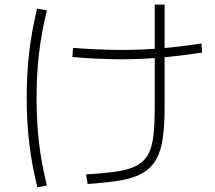

<svg xmlns="http://www.w3.org/2000/svg" viewBox="-20 -803 920 823"><path d="M348.9 -55.6Q426.7 -60 480 -67.8Q533.3 -75.6 566.1 -93.3Q598.9 -111.1 615.6 -142.2Q632.2 -173.3 637.8 -222.8Q643.3 -272.2 643.3 -345.6V-783.3H685.6V-345.6Q685.6 -266.7 677.8 -211.1Q670 -155.6 649.4 -119.4Q628.9 -83.3 592.2 -61.7Q555.6 -40 497.8 -30Q440 -20 355.6 -14.4ZM290 -558.9 293.3 -597.8Q334.4 -594.4 392.2 -591.7Q450 -588.9 502.2 -588.9Q580 -588.9 660.6 -595Q741.1 -601.1 843.3 -616.7L846.7 -577.8Q743.3 -562.2 662.2 -555.6Q581.1 -548.9 502.2 -548.9Q450 -548.9 391.7 -551.7Q333.3 -554.4 290 -558.9ZM140 0Q116.7 -95.6 105.6 -187.2Q94.4 -278.9 94.4 -383.3Q94.4 -486.7 105 -577.8Q115.6 -668.9 138.9 -765.6L181.1 -758.9Q157.8 -663.3 147.2 -573.9Q136.7 -484.4 136.7 -383.3Q136.7 -280 147.2 -190.6Q157.8 -101.1 181.1 -7.8Z"/></svg>

Font: Paperlogy 2 ExtraLight
Style: Regular
Weight: 250
Designer: redesigned by Lee Juim, glyphs from Gmarket Sans & Montserrat
Foundry: PT&
Version: Version 1.001